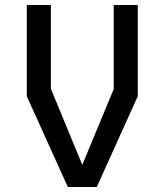

<svg xmlns="http://www.w3.org/2000/svg" viewBox="-20 -750 660 770"><path d="M252 0H368L532.5 -364V-730H436V-392.5L310 -89L184 -394V-730H87.5V-364Z"/></svg>

Font: FontWithASyntaxHighlighterNightOwl
Style: Regular
Weight: 400
Designer: Riley Cran & the Lettermatic Team
Foundry: Lettermatic
Version: Version 1.000 (FontWithASyntaxHighlighterNightOwl)